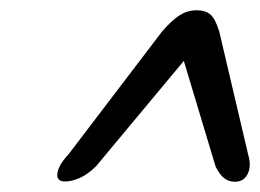

<svg xmlns="http://www.w3.org/2000/svg" viewBox="-20 -734 507 374"><path d="M371.5 -655.5H326L400 -409.5Q408 -393.5 416.8 -386.8Q425.5 -380 437.5 -380Q455 -380 462.5 -395.2Q470 -410.5 463.5 -432.5L407 -673Q399 -698.5 389.2 -706.2Q379.5 -714 363.5 -714Q353 -714 343.2 -710.8Q333.5 -707.5 322.2 -698.8Q311 -690 296 -673L113.5 -433.5Q94 -412.5 91.8 -396.5Q89.5 -380.5 107 -380.5Q119 -380.5 134.5 -387Q150 -393.5 167 -410Z"/></svg>

Font: Fraunces SemiBold
Style: Italic
Weight: 600
Italic angle: -16°
Version: Version 1.000;[b76b70a41]